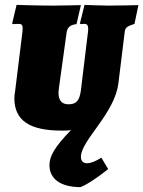

<svg xmlns="http://www.w3.org/2000/svg" viewBox="-20 -527 588 788"><path d="M424 -504C395 -504 327 -507 327 -507L308 -431L311 -428C311 -428 319 -429 326 -429C337 -429 342 -424 342 -408C342 -402 341 -395 340 -387C340 -387 318 -203 312 -156C306 -113 293 -99 261 -99C233 -99 220 -115 220 -148L222 -167L253 -391C256 -415 268 -425 294 -428L312 -506C312 -506 231 -504 200 -504C131 -504 48 -507 48 -507L30 -431L32 -428C32 -428 47 -429 55 -429C68 -429 73 -426 73 -409C73 -403 72 -396 71 -387L42 -153C40 -142 39 -132 39 -122C40 -32 102 9 233 9C246 9 259 9 271 7C203 78 183 114 183 151C183 208 230 241 310 241C335 232 379 203 424 167L396 120C373 135 352 143 337 143C322 143 312 134 312 117C312 49 451 -60 466 -186L492 -397C495 -414 499 -418 532 -429L548 -506C548 -506 477 -504 424 -504Z"/></svg>

Font: Alegreya SC Black
Style: Italic
Weight: 900
Italic angle: -7°
Designer: Juan Pablo del Peral
Foundry: Huerta Tipografica
Version: Version 2.007;PS 002.007;hotconv 1.0.88;makeotf.lib2.5.64775